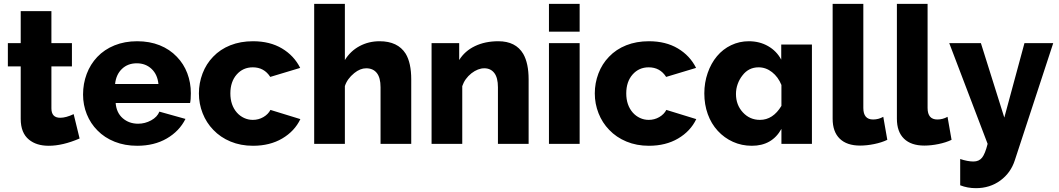

<svg xmlns="http://www.w3.org/2000/svg" viewBox="-20 -750 5519 1001"><path d="M294 -136Q248 -136 248 -185V-404H355V-525H248V-692H88V-525H21V-404H88V-130Q88 -57 131 -22Q170 10 234 10Q307 10 395 -28L364 -155Q324 -136 294 -136Z M947 -130 811 -168Q800 -140 768 -122.5Q736 -105 700 -105Q653 -105 620 -133.5Q587 -162 583 -213H971Q975 -230 975 -264Q975 -319 956.5 -368Q938 -417 902 -454Q865 -493 812.5 -514Q760 -535 695 -535Q630 -535 577 -513.5Q524 -492 487 -453Q451 -415 432 -364.5Q413 -314 413 -257Q413 -203 432.5 -154.5Q452 -106 488 -70Q525 -32 578 -11Q631 10 695 10Q784 10 849.5 -28Q915 -66 947 -130ZM693 -420Q739 -420 770 -391Q801 -362 806 -312H580Q585 -361 615.5 -390.5Q646 -420 693 -420Z M1092 -73Q1129 -34 1182 -12Q1235 10 1299 10Q1387 10 1451.5 -28Q1516 -66 1546 -129L1390 -177Q1378 -154 1353 -139.5Q1328 -125 1298 -125Q1274 -125 1252.5 -135Q1231 -145 1215 -163Q1181 -202 1181 -263Q1181 -324 1214 -361.5Q1247 -399 1298 -399Q1357 -399 1389 -349L1545 -396Q1513 -460 1450 -497.5Q1387 -535 1299 -535Q1234 -535 1181 -514Q1128 -493 1091 -454Q1055 -417 1036 -367Q1017 -317 1017 -263Q1017 -209 1036.5 -159.5Q1056 -110 1092 -73Z M2095 -470Q2054 -535 1959 -535Q1902 -535 1854.5 -509.5Q1807 -484 1778 -437V-730H1618V0H1778V-301Q1790 -339 1827 -369Q1858 -394 1889 -394Q1925 -394 1944.5 -369.5Q1964 -345 1964 -295V0H2124V-336Q2124 -422 2095 -470Z M2708 -469Q2669 -535 2578 -535Q2509 -535 2456 -509.5Q2403 -484 2374 -437V-525H2230V0H2390V-301Q2403 -340 2438 -368Q2472 -394 2505 -394Q2538 -394 2557 -369.5Q2576 -345 2576 -295V0H2736V-336Q2736 -420 2708 -469Z M3002 -730H2842V-585H3002ZM3002 -525H2842V0H3002Z M3156 -73Q3193 -34 3246 -12Q3299 10 3363 10Q3451 10 3515.5 -28Q3580 -66 3610 -129L3454 -177Q3442 -154 3417 -139.5Q3392 -125 3362 -125Q3338 -125 3316.5 -135Q3295 -145 3279 -163Q3245 -202 3245 -263Q3245 -324 3278 -361.5Q3311 -399 3362 -399Q3421 -399 3453 -349L3609 -396Q3577 -460 3514 -497.5Q3451 -535 3363 -535Q3298 -535 3245 -514Q3192 -493 3155 -454Q3119 -417 3100 -367Q3081 -317 3081 -263Q3081 -209 3100.5 -159.5Q3120 -110 3156 -73Z M4054 -78V0H4213V-518H4053V-439Q4029 -484 3984.5 -509.5Q3940 -535 3884 -535Q3835 -535 3792 -514.5Q3749 -494 3718 -457Q3687 -420 3669.5 -369.5Q3652 -319 3652 -263Q3652 -205 3670 -155Q3688 -105 3722 -68Q3756 -31 3801.5 -10.5Q3847 10 3900 10Q4005 10 4054 -78ZM3942 -125Q3889 -125 3853 -164Q3817 -203 3817 -260Q3817 -287 3826 -312Q3835 -337 3851 -357Q3883 -399 3935 -399Q3973 -399 4005 -374Q4037 -349 4054 -307V-198Q4010 -125 3942 -125Z M4464 9Q4499 9 4538 1Q4577 -7 4606 -21L4585 -141Q4560 -127 4532 -127Q4481 -127 4481 -187V-730H4321V-131Q4321 -63 4358 -27Q4395 9 4464 9Z M4799 9Q4834 9 4873 1Q4912 -7 4941 -21L4920 -141Q4895 -127 4867 -127Q4816 -127 4816 -187V-730H4656V-131Q4656 -63 4693 -27Q4730 9 4799 9Z M5068 231Q5141 231 5195.5 191Q5250 151 5271 85L5471 -525H5321L5216 -137L5094 -525H4929L5129 0Q5116 52 5100 72Q5084 92 5055 92Q5025 92 4986 79V216Q5024 231 5068 231Z"/></svg>

Font: RT Raleway ExtraBold
Style: Regular
Weight: 400
Designer: Matt McInerney, Pablo Impallari, Rodrigo Fuenzalida — Edited by Milan Moffatt in April 2016
Foundry: Matt McInerney, Pablo Impallari, Rodrigo Fuenzalida — Edited by Milan Moffatt in April 2016
Version: Version 3.001